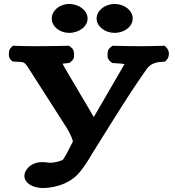

<svg xmlns="http://www.w3.org/2000/svg" viewBox="-20 -712 880 964"><path d="M326.4 -547C377.9 -547 419.7 -579.2 419.7 -619C419.7 -658.3 378.8 -692 326.4 -692C278.8 -692 239.8 -658.3 239.8 -619C239.8 -579.2 279.7 -547 326.4 -547ZM555.4 -547C605.5 -547 646.2 -579.2 646.2 -619C646.2 -658.3 606.3 -692 555.4 -692C505.9 -692 465 -658.3 465 -619C465 -579.2 506.8 -547 555.4 -547ZM442.8 59.1C515.8 -56.4 576.8 -156.9 632 -240.9C660.9 -284.9 687.7 -324.6 712.2 -359.4C729.1 -382.9 744.9 -399.7 797.8 -401.9L807.3 -402.4L814.1 -408.5C832.7 -425.6 832.7 -457.6 814.1 -474.7L806.3 -482.4L795.4 -482C761.6 -481 717.6 -480 680.3 -480C632.8 -480 594.1 -481 556.2 -482L545.4 -482.3L535.4 -474.7C520.2 -462.9 520.7 -451 520.2 -442.5C519.6 -432 517.1 -416.4 535.4 -402.3L544.5 -395.3L554.7 -395C568.1 -394.7 606.1 -391.6 604.8 -389.4L451 -124.4L306.3 -369.4C301 -378.9 297 -386.1 294.5 -392.1C299.7 -393.1 308.2 -394.3 318.6 -395.1L328 -395.9L336.3 -402.3C355.2 -416.9 352.3 -433.3 351.4 -444.1C350.7 -452.2 350.9 -463.4 336.3 -474.7L326.5 -482.3L315.7 -482C266.3 -481 213.3 -480 165.5 -480C120.3 -480 82.4 -481 55.5 -482L44.5 -482.5L36.7 -474.7C25.4 -464.5 25.6 -454.3 25.1 -447C24.3 -437.2 22.1 -422.4 36.7 -409.2L43.2 -403.3L52.3 -402.7C106.4 -399.4 99.3 -407.1 135 -351.4L316.7 -67.3C336.4 -34.1 347.5 -4.3 345.5 -0.3C335.9 18.5 326.7 35 318.8 51.8C312.3 64.2 306.1 74.3 297.1 88.6C292 94.3 260.2 105 231.1 105C218 105 213.4 102 191.5 102C131.8 102 102.4 144.7 102.4 170C102.4 210.8 150.3 232 195.2 232C228.4 232 324.8 223.4 383.8 148C406.7 118.9 425.7 89.6 442.8 59.1Z"/></svg>

Font: Linux Libertine Mono O 
Style: Mono Bold
Weight: 400
Designer: Philipp H. Poll
Foundry: Philipp H. Poll
Version: Version 5.1.7